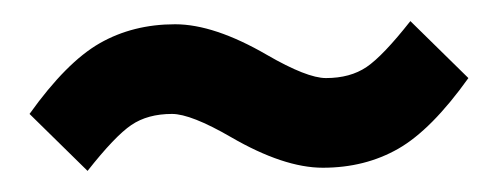

<svg xmlns="http://www.w3.org/2000/svg" viewBox="-20 -441 472 182"><path d="M369 -421 424 -367Q389 -318 357.5 -300Q326 -282 286 -282Q249 -282 199 -311Q161 -333 143 -333Q120 -333 104.5 -322.5Q89 -312 63 -279L8 -333Q43 -382 74.5 -400Q106 -418 146 -418Q183 -418 233 -389Q271 -367 289 -367Q312 -367 327.5 -377.5Q343 -388 369 -421Z"/></svg>

Font: Bebas Kai
Style: Regular
Weight: 400
Designer: Ryoichi Tsunekawa
Foundry: Dharma Type
Version: Version 1.001;PS 001.001;hotconv 1.0.70;makeotf.lib2.5.58329